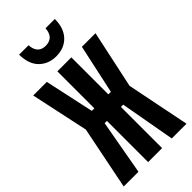

<svg xmlns="http://www.w3.org/2000/svg" viewBox="-284 -999 1068 1068"><g transform="rotate(-45 250.0 -465.0)"><path d="M3 0 78 -373 5 -714H112L175 -423H195V-714H305V-423H325L388 -714H495L422 -373L497 0H381L323 -324H305V0H195V-324H177L119 0ZM250 -777Q190 -777 150.5 -815.5Q111 -854 110 -930H184Q189 -860 250 -860Q280 -860 297.5 -876.5Q315 -893 318 -930H391Q391 -858 352.5 -817.5Q314 -777 250 -777Z"/></g></svg>

Font: Noto Sans Mono ExtraCondensed
Style: Bold
Weight: 700
Width: 2
Designer: Monotype Design Team
Foundry: Monotype Imaging Inc.
Version: Version 2.014